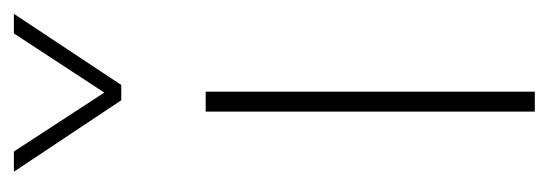

<svg xmlns="http://www.w3.org/2000/svg" viewBox="-282 -524 805 282"><g transform="rotate(-90 121.0 -382.5)"><path d="M115.2 -607.4H137.7L242.2 -765.1H213.4L126.5 -632.3L40 -765.1H10.3ZM98.6 0H127.9V-483.4H98.6Z"/></g></svg>

Font: Estedad Thin
Style: Regular
Weight: 100
Designer: Amin Abedi
Version: Version 7.3